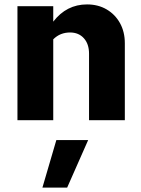

<svg xmlns="http://www.w3.org/2000/svg" viewBox="-20 -544 640 869"><path d="M59 0V-516H221V-446Q281 -524 374 -524Q424 -524 462.5 -501.5Q501 -479 523 -439.5Q545 -400 545 -348V0H383V-301Q383 -345 359.5 -371Q336 -397 297 -397Q275 -397 256 -389.5Q237 -382 221 -366V0ZM172 305 235 90H379L284 305Z"/></svg>

Font: Red Hat Mono VF Light
Style: Regular
Weight: 300
Monospace: yes
Designer: Pentagram, MCKL
Foundry: Pentagram, MCKL
Version: Version 1.023